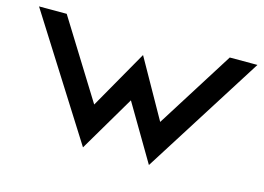

<svg xmlns="http://www.w3.org/2000/svg" viewBox="-72 -580 1015 737"><g transform="rotate(15 436.0 -211.5)"><path d="M1 -451 304 28 435 -194 566 28 869 -451H759L565 -143L435 -374L303 -142L111 -451Z"/></g></svg>

Font: Charger Sport
Style: BlkExt
Weight: 900
Designer: Jasper
Foundry: Cannot Into Space Fonts
Version: Version 1.1